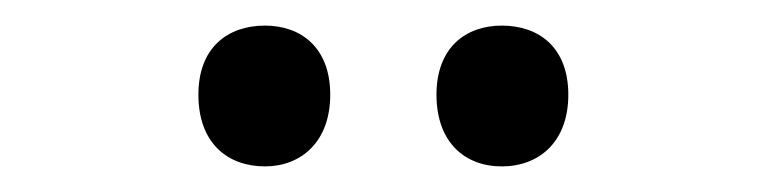

<svg xmlns="http://www.w3.org/2000/svg" viewBox="-20 -753 598 150"><path d="M135 -679C135 -641 158 -623 187 -623C215 -623 238 -642 238 -679C238 -716 215 -733 187 -733C158 -733 135 -716 135 -679ZM321 -679C321 -642 343 -623 372 -623C401 -623 424 -642 424 -679C424 -716 401 -733 372 -733C344 -733 321 -716 321 -679Z"/></svg>

Font: Noto Sans Lao Looped SemiCondensed Medium
Style: Regular
Weight: 500
Width: 4
Designer: Mark Frömberg, Ben Mitchell
Foundry: The Fontpad Ltd
Version: Version 1.002